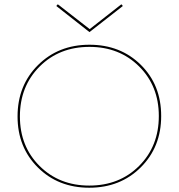

<svg xmlns="http://www.w3.org/2000/svg" viewBox="-20 -872 835 897"><path d="M554 -844 398 -722 243 -844 250 -852 399 -736 547 -852ZM62 -328Q62 -473 157.5 -568Q253 -663 398 -663Q543 -663 638 -569Q733 -475 733 -330Q733 -185 637.5 -90Q542 5 397 5Q252 5 157 -89.5Q62 -184 62 -328ZM397 -5Q538 -5 630 -97Q722 -189 722 -330Q722 -470 630 -561.5Q538 -653 398 -653Q257 -653 165 -561Q73 -469 73 -328Q73 -188 165 -96.5Q257 -5 397 -5Z"/></svg>

Font: EauTest Hairline
Style: Regular
Weight: 250
Designer: Christian Thalmann (Catharsis Fonts)
Version: Version 0.001;PS 000.001;hotconv 1.0.88;makeotf.lib2.5.64775